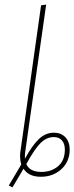

<svg xmlns="http://www.w3.org/2000/svg" viewBox="-20 -756 322 832"><path d="M282 -108Q282 -56 246 -23Q210 10 157 10Q104 10 82 -25L34 56L18 48L72 -43Q67 -61 67 -78Q67 -90 68 -96L158 -733L180 -736L89 -96Q87 -76 88 -68Q120 -127 149 -154Q178 -181 213 -181Q245 -181 263.5 -161Q282 -141 282 -108ZM261 -108Q261 -133 248.5 -147.5Q236 -162 213 -162Q182 -162 156 -136.5Q130 -111 94 -45Q109 -11 159 -11Q203 -11 232 -36Q261 -61 261 -108Z"/></svg>

Font: Fira Sans Extra Condensed Thin
Style: Italic
Weight: 250
Width: 3
Italic angle: -8°
Designer: Carrois Corporate & Edenspiekermann AG
Foundry: Carrois Corporate GbR & Edenspiekermann AG
Version: Version 4.203